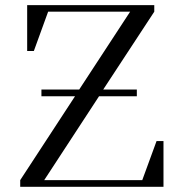

<svg xmlns="http://www.w3.org/2000/svg" viewBox="-20 -722 707 742"><path d="M58.1 0V-25.9L270 -350.1H140.1V-376H286.1L482.9 -676.8H166L110.8 -524.9H85V-702.1H576.2V-676.8L378.9 -376H508.8V-350.1H362.8L150.9 -25.9H529.8L585 -176.8H611.8V0Z"/></svg>

Font: Dihjauti
Style: Regular
Weight: 400
Designer: T. Christopher White
Version: Version 3.0.0